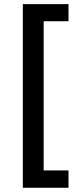

<svg xmlns="http://www.w3.org/2000/svg" viewBox="-20 -806 360 908"><path d="M304 82H88V-786.5H304V-705.5H186.5V0H304Z"/></svg>

Font: Acari Sans
Style: Bold
Weight: 700
Designer: Alfredo Marco Pradil and Stefan Peev (font) & Cristiano Sobral (main changes)
Foundry: Alfredo Marco Pradil and Stefan Peev (font) & Cristiano Sobral (main changes)
Version: Version 1.063; ttfautohint (v1.8.3)